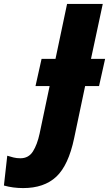

<svg xmlns="http://www.w3.org/2000/svg" viewBox="-176 -734 556 979"><path d="M202 -29 258 -295H329L360 -434H288L348 -714H166L107 -434H36L5 -295H77L26 -53Q14 3 -8 38Q-30 73 -72 73Q-91 73 -107 69Q-123 65 -139 60L-156 212Q-110 225 -58 225Q49 225 111 167Q173 109 202 -29Z"/></svg>

Font: Noto Sans Display SemiCondensed Black
Style: Italic
Weight: 900
Width: 4
Designer: Monotype Design team
Foundry: Monotype Imaging Inc.
Version: 1.000